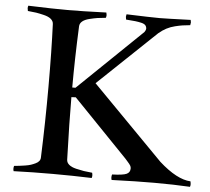

<svg xmlns="http://www.w3.org/2000/svg" viewBox="-52 -773 910 833"><g transform="rotate(5 403.5 -357.0)"><path d="M38.1 -717.8Q147.5 -713.9 208 -713.9Q268.6 -713.9 377.9 -717.8Q379.9 -710 379.9 -707Q379.9 -701.7 377.9 -694.8Q355.5 -692.9 341.6 -690.7Q327.6 -688.5 307.4 -683.6Q287.1 -678.7 276.4 -669.7Q265.6 -660.6 265.1 -647.9Q258.8 -503.4 258.8 -380.9H272.9L549.8 -647.9Q556.2 -657.2 556.2 -662.1Q556.2 -671.4 551 -677.5Q545.9 -683.6 532.5 -686.8Q519 -689.9 505.6 -691.4Q492.2 -692.9 465.8 -694.8Q463.9 -703.6 463.9 -707Q463.9 -710 465.8 -717.8Q576.2 -713.9 610.8 -713.9Q634.8 -713.9 745.1 -717.8Q747.1 -710 747.1 -707Q747.1 -703.6 745.1 -694.8Q724.1 -692.9 711.7 -690.9Q699.2 -689 679.9 -684.3Q660.6 -679.7 643.3 -670.7Q626 -661.6 609.9 -647.9L357.9 -408.2L668 -92.8Q746.1 -22.9 805.2 -20Q807.1 -12.2 807.1 -6.8Q807.1 -1 805.2 3.9Q734.4 0 648.9 0Q572.3 0 463.9 3.9Q461.9 -2 461.9 -7.8Q461.9 -14.2 463.9 -20Q511.2 -21.5 526.6 -28.6Q542 -35.6 542 -53.2Q542 -59.6 538.6 -65.4Q535.2 -71.3 526.6 -80.8Q518.1 -90.3 516.1 -92.8L277.8 -339.8L258.8 -338.9Q258.8 -234.4 264.2 -66.9Q264.6 -54.2 275.4 -45.2Q286.1 -36.1 306.4 -31.2Q326.7 -26.4 340.6 -24.2Q354.5 -22 377 -20Q378.9 -14.2 378.9 -6.8Q378.9 -2.9 377 2.9Q293.9 0 207 0Q119.1 0 37.1 2.9Q35.2 -2.9 35.2 -6.8Q35.2 -15.1 37.1 -20Q51.8 -21.5 60.5 -22.5Q69.3 -23.4 84.7 -25.9Q100.1 -28.3 109.6 -31.5Q119.1 -34.7 129.4 -39.6Q139.6 -44.4 144.8 -51.3Q149.9 -58.1 149.9 -66.9Q155.8 -219.7 155.8 -375Q155.8 -533.2 150.9 -647.9Q150.4 -660.6 139.6 -669.7Q128.9 -678.7 108.6 -683.6Q88.4 -688.5 74.5 -690.7Q60.5 -692.9 38.1 -694.8Q36.1 -703.6 36.1 -707Q36.1 -711.9 38.1 -717.8Z"/></g></svg>

Font: Jacques Francois
Style: Regular
Weight: 400
Designer: Manvel Shmavonyan, Alexei Vanyashin
Foundry: Cyreal (www.cyreal.org)
Version: Version 1.003